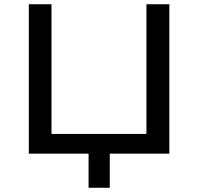

<svg xmlns="http://www.w3.org/2000/svg" viewBox="-20 -725 935 906"><path d="M398 161V0H116V-705H223V-93H671V-705H779V0H498V161Z"/></svg>

Font: Nunito Sans 7pt SemiExpanded Medium
Style: Regular
Weight: 500
Width: 6
Designer: Vernon Adams
Foundry: Vernon Adams
Version: Version 3.101;gftools[0.9.27]